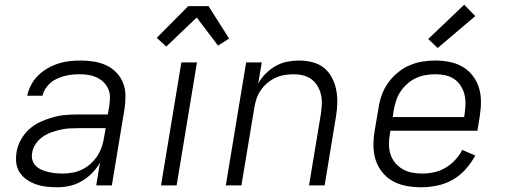

<svg xmlns="http://www.w3.org/2000/svg" viewBox="-20 -784 2140 812"><path d="M223 8Q200 8 177 5.5Q154 3 133.5 -4Q113 -11 95 -23Q77 -35 64.5 -53Q52 -71 49 -93.5Q46 -116 50 -140Q54 -167 68 -192.5Q82 -218 103.5 -237.5Q125 -257 151.5 -269Q178 -281 205.5 -288.5Q233 -296 260 -298Q287 -300 314 -300H436L442 -335Q445 -354 445 -373Q445 -392 437.5 -408.5Q430 -425 417.5 -437Q405 -449 389 -456.5Q373 -464 355 -467Q337 -470 318 -470Q302 -470 286 -468.5Q270 -467 254.5 -463Q239 -459 223 -452Q207 -445 194.5 -434.5Q182 -424 172.5 -409.5Q163 -395 160 -379H95Q100 -403 112 -425.5Q124 -448 142 -465.5Q160 -483 182 -495.5Q204 -508 227.5 -515.5Q251 -523 274.5 -525.5Q298 -528 322 -528Q350 -528 377.5 -523.5Q405 -519 429 -508Q453 -497 471.5 -478Q490 -459 500 -434.5Q510 -410 510.5 -382Q511 -354 507 -326L453 0H387L403 -97Q390 -73 370 -52.5Q350 -32 326 -18Q302 -4 275.5 2Q249 8 223 8ZM247 -50Q267 -50 288 -54Q309 -58 329 -68Q349 -78 365.5 -93.5Q382 -109 393.5 -127.5Q405 -146 411.5 -166.5Q418 -187 421 -208L427 -242H314Q295 -242 275 -241Q255 -240 235.5 -235.5Q216 -231 196.5 -224Q177 -217 160 -205Q143 -193 131 -175.5Q119 -158 116 -138Q113 -122 117 -107.5Q121 -93 131.5 -82.5Q142 -72 156 -66Q170 -60 184.5 -56.5Q199 -53 215 -51.5Q231 -50 247 -50Z M661 0 747 -520H813L727 0ZM683 -587 643 -624 776 -758H862L949 -621L902 -591L812 -710Z M935 0 1021 -520H1087L1072 -431Q1085 -454 1104 -473Q1123 -492 1146 -505Q1169 -518 1194.5 -523Q1220 -528 1244 -528Q1273 -528 1301 -521Q1329 -514 1349.5 -497.5Q1370 -481 1383 -457Q1396 -433 1401.5 -406Q1407 -379 1406.5 -350Q1406 -321 1401 -292L1353 0H1287L1337 -302Q1340 -322 1341 -343Q1342 -364 1337.5 -383.5Q1333 -403 1323 -420Q1313 -437 1297.5 -448.5Q1282 -460 1262.5 -465Q1243 -470 1222 -470Q1202 -470 1182 -466.5Q1162 -463 1144 -454.5Q1126 -446 1109.5 -432Q1093 -418 1081.5 -400.5Q1070 -383 1064 -364Q1058 -345 1055 -325L1001 0Z M1761 8Q1730 8 1699.5 2.5Q1669 -3 1643 -17Q1617 -31 1598 -54Q1579 -77 1569.5 -105Q1560 -133 1559.5 -164.5Q1559 -196 1564 -228L1581 -328Q1585 -355 1594.5 -382Q1604 -409 1621.5 -433.5Q1639 -458 1662 -477Q1685 -496 1711.5 -507.5Q1738 -519 1766 -523.5Q1794 -528 1821 -528Q1852 -528 1882 -522Q1912 -516 1936.5 -501.5Q1961 -487 1979 -464Q1997 -441 2005.5 -413Q2014 -385 2014 -354Q2014 -323 2009 -292L1999 -231H1631L1629 -218Q1625 -196 1625 -174Q1625 -152 1631.5 -131.5Q1638 -111 1651.5 -95Q1665 -79 1683 -68.5Q1701 -58 1722.5 -54Q1744 -50 1767 -50Q1791 -50 1816 -55.5Q1841 -61 1863.5 -74Q1886 -87 1904.5 -107Q1923 -127 1935 -150L1990 -126Q1973 -95 1949 -68Q1925 -41 1894 -23.5Q1863 -6 1828.5 1Q1794 8 1761 8ZM1943 -289 1945 -302Q1948 -323 1948.5 -344.5Q1949 -366 1944 -385.5Q1939 -405 1928 -422Q1917 -439 1900.5 -450Q1884 -461 1863.5 -465.5Q1843 -470 1822 -470Q1801 -470 1780 -466.5Q1759 -463 1739.5 -454Q1720 -445 1703 -430Q1686 -415 1674 -397Q1662 -379 1655.5 -359Q1649 -339 1645 -318L1641 -289ZM1831 -581 1791 -619 1943 -764 1990 -716Z"/></svg>

Font: Iosevka Aile Light
Style: Italic
Weight: 300
Italic angle: -9°
Designer: Belleve Invis
Foundry: Belleve Invis
Version: Version 31.1.0; ttfautohint (v1.8.4)